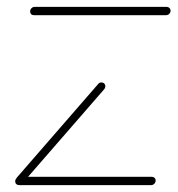

<svg xmlns="http://www.w3.org/2000/svg" viewBox="-20 -537 515 557"><path d="M431.5 -13.3Q431.5 -7.8 427.6 -3.9Q423.7 0 418.5 0H35.2Q30.4 0 27.2 -3Q24.1 -5.9 24.1 -10.7Q24.1 -16.3 28 -20.2Q31.9 -24.1 37 -24.1H420.4Q425.2 -24.1 428.3 -21.1Q431.5 -18.1 431.5 -13.3ZM37 -2.2Q32.2 -2.2 29.1 -5.6Q25.9 -8.9 25.9 -13.7Q25.9 -17.4 28.9 -21.9L264.8 -293.3Q268.1 -297.8 274.4 -297.8Q279.3 -297.8 282.4 -294.6Q285.6 -291.5 285.6 -286.7Q285.6 -282.2 282.6 -278.5L46.3 -6.7Q44.8 -4.8 42.2 -3.5Q39.6 -2.2 37 -2.2ZM474.8 -505.9Q474.8 -500.4 470.9 -496.7Q467 -493 461.9 -493H78.1Q73.3 -493 70.4 -495.9Q67.4 -498.9 67.4 -503.7Q67.4 -509.3 71.3 -513.1Q75.2 -517 80.4 -517H463.7Q468.1 -517 471.5 -513.9Q474.8 -510.7 474.8 -505.9Z"/></svg>

Font: 26F Galaxy Sans Thin
Style: Italic
Weight: 100
Italic angle: -4.99998°
Designer: C₂₉H₂₅N₃O₅
Version: Version 1.200